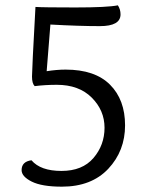

<svg xmlns="http://www.w3.org/2000/svg" viewBox="-20 -690 575 720"><path d="M432 -636Q432 -592 354.5 -592Q277 -592 169 -598L155 -423Q193 -429 226 -429Q336 -429 392.5 -372.5Q449 -316 449 -220Q449 -124 386 -57Q323 10 212 10Q137 10 99 -9Q61 -28 61 -52Q61 -84 98 -89Q132 -49 210.5 -49Q289 -49 330.5 -97.5Q372 -146 372 -211Q372 -276 324 -324Q276 -372 193 -372Q150 -372 110 -367Q100 -377 100 -403Q100 -429 113 -664Q142 -662 262 -662Q382 -662 422 -670Q432 -655 432 -636Z"/></svg>

Font: Overlock
Style: Regular
Weight: 400
Designer: Dario Muhafara
Foundry: Dario Manuel Muhafara
Version: Version 1.002